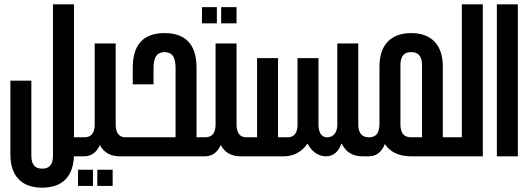

<svg xmlns="http://www.w3.org/2000/svg" viewBox="-20 -723 2447 888"><path d="M225 -3C225 41 206 57 175 57C144 57 125 41 125 -3V-350H28V-9C28 89 78 145 175 145C269 145 318 93 322 0H371C374 0 375 -1 375 -3V-85C375 -87 374 -88 371 -88H322V-703H225Z M368 -88C366 -88 365 -87 365 -85V-3C365 -1 366 0 368 0C438 0 455 -76 455 -120L442 -52C460 -18 491 0 534 0H565C567 0 568 -1 568 -3V-85C568 -87 567 -88 565 -88H559C532 -88 515 -107 515 -148V-522H418V-148C418 -104 400 -88 369 -88ZM341 62V137H410V62ZM430 62V137H501V62Z M931 0C933 0 934 -1 934 -3V-85C934 -87 933 -88 931 -88H889V-410C889 -514 841 -570 741 -570C641 -570 594 -514 594 -410V-333H690V-407C690 -464 709 -481 741 -482C774 -481 792 -464 792 -407V-88H561C559 -88 558 -87 558 -85V-3C558 -1 559 0 561 0Z M914 -690V-615H983V-690ZM1003 -690V-615H1074V-690ZM927 -88C925 -88 924 -87 924 -85V-3C924 -1 925 0 927 0C997 0 1014 -76 1014 -120L1001 -52C1019 -18 1050 0 1093 0H1124C1126 0 1127 -1 1127 -3V-85C1127 -87 1126 -88 1124 -88H1118C1091 -88 1074 -107 1074 -148V-522H977V-148C977 -104 959 -88 928 -88Z M1122 -88C1118 -88 1117 -86 1117 -83V-5C1117 -2 1118 0 1122 0H1293C1339 0 1379 -23 1402 -59C1420 -25 1450 0 1488 0C1525 0 1548 -26 1560 -60C1578 -21 1610 0 1656 0H1685C1689 0 1690 -2 1690 -5V-83C1690 -86 1689 -88 1687 -88H1686C1656 -88 1637 -105 1637 -148V-522H1540V-148C1540 -96 1508 -87 1492 -88C1472 -88 1453 -104 1453 -146V-454H1356V-146C1356 -117 1347 -88 1309 -88H1266V-454H1169V-88Z M2028 -88V-416C2028 -514 1976 -570 1882 -570C1787 -570 1735 -514 1735 -416V-154C1735 -119 1728 -88 1686 -88H1685C1682 -88 1680 -86 1680 -83V-5C1680 -2 1682 0 1685 0H1686C1725 0 1748 -26 1760 -57C1784 -20 1825 0 1882 0H2069C2072 0 2074 -1 2074 -4V-84C2074 -86 2072 -88 2069 -88ZM1882 -88C1851 -88 1832 -104 1832 -148V-422C1832 -466 1851 -482 1882 -482C1912 -482 1932 -466 1932 -422V-88Z M2116 -703V-88H2069C2065 -88 2064 -86 2064 -83V-5C2064 -2 2065 0 2069 0H2213V-703Z M2278 -703V0H2375V-703Z"/></svg>

Font: Modon Arabic
Style: Bold
Weight: 700
Designer: Ahmedzaza
Foundry: Ahmedzaza
Version: Version 2.010